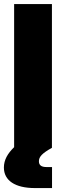

<svg xmlns="http://www.w3.org/2000/svg" viewBox="-29 -748 326 972"><path d="M233.9 -727.5H42.5V-2.9C9.8 28.8 -9.3 61.5 -9.3 100.1C-9.3 166 47.4 204.1 147.9 204.1H234.4V97.7H206.5C181.2 97.7 168 88.9 168 68.4C168 45.4 184.6 27.8 234.4 0H233.9Z"/></svg>

Font: Raveo Display Display ExtraBold
Style: Regular
Weight: 800
Designer: Jakub Foglar, Rasmus Andersson (Inter)
Foundry: Jakubfoglar.com
Version: Version 1.100;Glyphs 3.2.3 (3260)